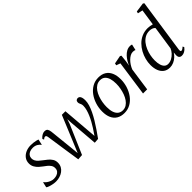

<svg xmlns="http://www.w3.org/2000/svg" viewBox="56 -1634 2461 2461"><g transform="rotate(-45 1286.5 -403.5)"><path d="M354 -455H347.5Q338 -474 309.8 -490.8Q281.5 -507.5 243 -507.5Q212 -507.5 188.5 -498Q165 -488.5 151 -470.5Q137 -452.5 135.5 -426Q134.5 -399.5 146.5 -377.5Q158.5 -355.5 178.8 -337.5Q199 -319.5 221 -303.5Q249 -283 275.5 -260.8Q302 -238.5 319.8 -210.5Q337.5 -182.5 337.5 -144.5Q337.5 -107 321.8 -78.2Q306 -49.5 279.5 -30Q253 -10.5 219.5 -0.2Q186 10 150 10Q126.5 10 97.2 4.5Q68 -1 43.2 -9.5Q18.5 -18 8 -27.5L24.5 -99.5H29.5Q41 -82.5 61.5 -67.5Q82 -52.5 106.8 -43.2Q131.5 -34 154.5 -34Q182.5 -34 207.5 -42.5Q232.5 -51 248.2 -70.2Q264 -89.5 264 -121Q264 -149.5 249 -171.8Q234 -194 211.8 -212Q189.5 -230 168 -245Q148 -259 124.2 -280.5Q100.5 -302 83.2 -331.8Q66 -361.5 66 -399.5Q66 -446 91 -479.8Q116 -513.5 157.5 -531.8Q199 -550 247.5 -550Q273 -550 297.2 -547Q321.5 -544 340.8 -539.5Q360 -535 371 -530.5Z M552 10 526.5 -157.5 481.5 -461.5Q478.5 -481 473.2 -489.2Q468 -497.5 458 -497.5Q447 -498 438.2 -491.8Q429.5 -485.5 421 -479L411 -500.5Q416 -508 429 -519.8Q442 -531.5 460.2 -541.2Q478.5 -551 499 -551Q531.5 -551 543 -533.2Q554.5 -515.5 558.5 -484L592.5 -160L603 -52L643 -147.5L806.5 -542.5H871L903 -154L911 -55.5L969.5 -143Q990.5 -176 1010.5 -212Q1030.5 -248 1046.8 -285.5Q1063 -323 1073 -359.2Q1083 -395.5 1083.5 -427.5Q1084 -447 1078.8 -460.8Q1073.5 -474.5 1068.2 -485.8Q1063 -497 1063 -509Q1063 -530 1074.2 -540.5Q1085.5 -551 1101 -551Q1118.5 -551 1129.5 -540.5Q1140.5 -530 1146 -509.8Q1151.5 -489.5 1151.5 -461Q1151.5 -424.5 1138.8 -382Q1126 -339.5 1103.5 -292.8Q1081 -246 1051.2 -196.5Q1021.5 -147 987 -96.5Q952.5 -46 916.5 4L852 9L819.5 -392.5L816.5 -453.5L796 -391.5L625 4.5Z M1474.5 -550.5Q1536 -550.5 1578 -524.5Q1620 -498.5 1641.8 -449.2Q1663.5 -400 1663.5 -330.5Q1663.5 -267 1644.2 -206.2Q1625 -145.5 1589.5 -96.5Q1554 -47.5 1503.8 -18.8Q1453.5 10 1391.5 10Q1330.5 10 1287.8 -15.5Q1245 -41 1223.2 -89.8Q1201.5 -138.5 1201.5 -206.5Q1201.5 -271 1220.8 -332.5Q1240 -394 1275.8 -443.2Q1311.5 -492.5 1362 -521.5Q1412.5 -550.5 1474.5 -550.5ZM1465.5 -510.5Q1428.5 -510.5 1399.2 -492.2Q1370 -474 1348.2 -442.8Q1326.5 -411.5 1312 -372Q1297.5 -332.5 1290.2 -289.5Q1283 -246.5 1283 -205.5Q1283 -147 1297 -108Q1311 -69 1337.8 -49.2Q1364.5 -29.5 1401.5 -29.5Q1437.5 -29.5 1466.2 -47.8Q1495 -66 1516.8 -97.2Q1538.5 -128.5 1552.8 -167.8Q1567 -207 1574.5 -249.2Q1582 -291.5 1582 -332Q1582 -385.5 1569.8 -425.5Q1557.5 -465.5 1532 -488Q1506.5 -510.5 1465.5 -510.5Z M1735.5 0 1803.5 -478 1748.5 -498.5 1754 -526.5 1865 -548 1882.5 -538.5 1873.5 -453.5 1862 -379Q1872 -407 1890 -436.5Q1908 -466 1931.5 -491.8Q1955 -517.5 1983.8 -533.2Q2012.5 -549 2044 -549Q2055 -549 2064.8 -547.8Q2074.5 -546.5 2079.5 -543L2061 -462Q2055.5 -466 2044.5 -468.2Q2033.5 -470.5 2019.5 -470.5Q1996 -470.5 1972.2 -457.8Q1948.5 -445 1926.2 -423.2Q1904 -401.5 1885.8 -373.5Q1867.5 -345.5 1855.5 -315L1810.5 0Z M2458 -76Q2456 -58.5 2458.8 -48.8Q2461.5 -39 2470.5 -39Q2481 -39 2492.8 -46Q2504.5 -53 2518.5 -67L2530 -47.5Q2525 -39 2511 -25.2Q2497 -11.5 2477 -0.8Q2457 10 2432.5 10Q2405 10 2392.5 -6.5Q2380 -23 2382.5 -56L2385.5 -93Q2370 -66.5 2343.8 -42.8Q2317.5 -19 2284.8 -4.5Q2252 10 2217 10Q2165.5 10 2130.8 -15.2Q2096 -40.5 2078.2 -85.8Q2060.5 -131 2060.5 -191Q2060.5 -238 2073.5 -288.5Q2086.5 -339 2112 -385.8Q2137.5 -432.5 2174.8 -470Q2212 -507.5 2260.8 -529.2Q2309.5 -551 2369.5 -551Q2390 -551 2411.5 -547.2Q2433 -543.5 2451 -538L2483.5 -758L2416 -773L2422.5 -799.5L2548.5 -817L2565.5 -806.5ZM2442 -480Q2430 -495 2408 -503.2Q2386 -511.5 2360.5 -511.5Q2316 -511.5 2280.8 -491.8Q2245.5 -472 2219.2 -438.8Q2193 -405.5 2175.5 -364Q2158 -322.5 2149.5 -278.8Q2141 -235 2141 -194.5Q2141 -144.5 2151.8 -109.5Q2162.5 -74.5 2182.8 -56.8Q2203 -39 2232 -39Q2266 -39 2298.2 -56.2Q2330.5 -73.5 2356 -101.2Q2381.5 -129 2394 -160Z"/></g></svg>

Font: Merriweather 60pt Light
Style: Italic
Weight: 300
Italic angle: -7.8°
Version: Version 2.101